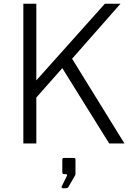

<svg xmlns="http://www.w3.org/2000/svg" viewBox="-20 -762 725 1020"><path d="M641 0 363 -450 620 -742H537L173 -335V-742H104V0H173V-244L311 -400L560 0ZM313 238H327C337 238 341 236 344 230L379 170C379 169 381 165 381 163V85C381 79 378 77 373 77H320C315 77 311 79 311 87V152C311 160 314 163 321 163H330C336 163 339 168 334 175L308 228C305 232 308 238 313 238Z"/></svg>

Font: 18Franklin Light
Style: Regular
Weight: 300
Designer: Pablo Impallari, Rodrigo Fuenzalida (Modified by Dan O. Williams)
Version: Version 0.025;PS 000.025;hotconv 1.0.88;makeotf.lib2.5.64775